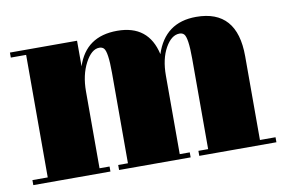

<svg xmlns="http://www.w3.org/2000/svg" viewBox="-59 -583 1005 679"><g transform="rotate(-10 444.0 -243.0)"><path d="M10 -476H251V-384Q284 -486 396.5 -486Q509 -486 533 -378Q568 -486 680 -486Q827 -486 827 -319V-18H883V0H606V-18H641V-343Q641 -419 628 -432Q622 -438 612 -438Q583 -438 561 -399Q539 -360 539 -300V-18H575V0H318V-18H353V-343Q353 -419 340 -432Q334 -438 324 -438Q296 -438 273.5 -395.5Q251 -353 251 -294V-18H287V0H10V-18H65V-458H10Z"/></g></svg>

Font: SVN-Abril Fatface
Style: Regular
Weight: 400
Designer: Veronika Burian, Jos? Scaglione
Foundry: TypeTogether
Version: Version 1.001